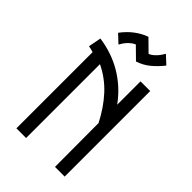

<svg xmlns="http://www.w3.org/2000/svg" viewBox="-241 -892 978 978"><g transform="rotate(45 248.0 -403.5)"><path d="M78.1 -548.8Q70.3 -551.3 61.5 -553.5Q52.7 -555.7 43.9 -557.1L57.1 -626Q100.6 -620.1 142.3 -606.2Q184.1 -592.3 222.2 -570.1Q260.3 -547.9 294.2 -517.3Q328.1 -486.8 356 -448.2V-616.2H425.8V0H356L355 -314.9Q316.9 -389.6 266.4 -444.6Q215.8 -499.5 147.9 -532.2V0H78.1ZM100.1 -710.4Q126.5 -745.6 157.7 -769.3Q189 -793 224.1 -805.2L286.1 -744.1Q297.9 -749 307.1 -756.6Q316.4 -764.2 324.2 -772.9Q332 -781.7 337.9 -790.8Q343.8 -799.8 348.1 -807.1L392.1 -766.1Q367.2 -734.4 337.2 -709.2Q307.1 -684.1 268.1 -671.4L206.1 -732.4Q194.3 -727.1 185.1 -719.7Q175.8 -712.4 168 -703.9Q160.2 -695.3 154.3 -686.3Q148.4 -677.2 144 -669.4Z"/></g></svg>

Font: Aubrey
Style: Regular
Weight: 400
Designer: Gayaneh Bagdasaryan | Cyreal.org
Foundry: Gayaneh Bagdasaryan | Cyreal.org
Version: Version 1.000